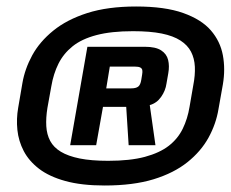

<svg xmlns="http://www.w3.org/2000/svg" viewBox="-20 -761 710 591"><path d="M302 -190Q390 -190 452.8 -209.2Q515.5 -228.5 557 -261.8Q598.5 -295 621.8 -337.2Q645 -379.5 652.5 -425L666 -501Q674 -548 666 -591Q658 -634 629 -667.5Q600 -701 543.8 -721Q487.5 -741 399 -741Q311.5 -741 248.5 -720.8Q185.5 -700.5 143.8 -666.5Q102 -632.5 79.2 -590.8Q56.5 -549 49 -505.5L36 -429.5Q30 -395.5 33.5 -361.2Q37 -327 53 -296.2Q69 -265.5 100.2 -241.5Q131.5 -217.5 181.2 -203.8Q231 -190 302 -190ZM313 -266Q261 -266 225.2 -273.2Q189.5 -280.5 167.2 -294Q145 -307.5 134.5 -327.2Q124 -347 122.5 -372.5Q121 -398 126 -429L138 -495.5Q144.5 -534 160 -565Q175.5 -596 203.5 -618.5Q231.5 -641 277 -653Q322.5 -665 389.5 -665Q442 -665 477.8 -657.8Q513.5 -650.5 535.5 -636.2Q557.5 -622 568 -601.8Q578.5 -581.5 579.8 -555.5Q581 -529.5 575 -499L563.5 -432.5Q557.5 -395.5 542.5 -364.8Q527.5 -334 499.5 -312.2Q471.5 -290.5 426 -278.2Q380.5 -266 313 -266ZM196 -314H276L297 -432H368.5L376 -314H458.5L441 -437.5Q462.5 -443.5 476 -462.8Q489.5 -482 492.5 -504L498 -535.5Q502 -558 497.5 -576.5Q493 -595 476 -606Q459 -617 426 -617H249ZM307 -489 318 -556H395Q406.5 -556 411.8 -553.2Q417 -550.5 418 -545.2Q419 -540 417.5 -531.5L415 -516Q412.5 -499.5 405.2 -494.2Q398 -489 384 -489Z"/></svg>

Font: Anybody
Style: Bold Italic
Weight: 700
Italic angle: -10°
Designer: Tyler Finck
Foundry: Etcetera Type Company
Version: Version 1.113;gftools[0.9.25]